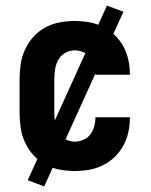

<svg xmlns="http://www.w3.org/2000/svg" viewBox="-20 -603 540 686"><path d="M247 8Q220 8 193 3Q166 -2 142 -15Q118 -28 99.5 -48.5Q81 -69 69.5 -94Q58 -119 54 -146Q50 -173 50 -200V-320Q50 -347 54 -374Q58 -401 69.5 -426Q81 -451 99.5 -471.5Q118 -492 142 -505Q166 -518 193 -523Q220 -528 247 -528Q273 -528 298.5 -523.5Q324 -519 347.5 -507.5Q371 -496 389.5 -478Q408 -460 420.5 -437.5Q433 -415 438.5 -389.5Q444 -364 444 -338Q444 -338 444 -337.5Q444 -337 444 -336H320Q320 -337 320.5 -337Q321 -337 321 -337Q321 -353 316.5 -369Q312 -385 302.5 -397.5Q293 -410 278 -416.5Q263 -423 247 -423Q229 -423 213 -414Q197 -405 188.5 -389.5Q180 -374 177 -356Q174 -338 174 -320V-200Q174 -182 177 -164Q180 -146 188.5 -130.5Q197 -115 213 -106Q229 -97 247 -97Q263 -97 278 -103.5Q293 -110 302.5 -122.5Q312 -135 316.5 -151Q321 -167 321 -183Q321 -183 320.5 -183Q320 -183 320 -184H444Q444 -183 444 -182.5Q444 -182 444 -182Q444 -156 438.5 -130.5Q433 -105 420.5 -82.5Q408 -60 389.5 -42Q371 -24 347.5 -12.5Q324 -1 298.5 3.5Q273 8 247 8ZM138 63 79 41 362 -583 421 -561Z"/></svg>

Font: Iosevka SS04 Extrabold
Style: Regular
Weight: 800
Monospace: yes
Designer: Belleve Invis
Foundry: Belleve Invis
Version: Version 19.0.0; ttfautohint (v1.8.4)